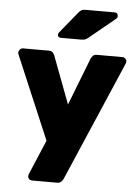

<svg xmlns="http://www.w3.org/2000/svg" viewBox="-62 -805 741 1042"><g transform="rotate(5 308.5 -284.0)"><path d="M152 190Q143 190 136.5 184Q130 178 130 169Q130 167 130.5 164Q131 161 132 157L212 -32L19 -487Q17 -493 17 -497Q19 -506 25.5 -513Q32 -520 41 -520H182Q197 -520 203.5 -512.5Q210 -505 213 -498L311 -238L412 -498Q416 -506 423 -513Q430 -520 444 -520H584Q592 -520 599 -513.5Q606 -507 606 -499Q606 -493 604 -487L322 168Q318 176 310.5 183Q303 190 289 190ZM240 -595Q224 -595 224 -611Q224 -619 229 -624L323 -739Q333 -751 340.5 -754.5Q348 -758 360 -758H519Q538 -758 538 -738Q538 -731 533 -726L393 -611Q385 -604 376.5 -599.5Q368 -595 353 -595Z"/></g></svg>

Font: Rubik ExtraBold
Style: Regular
Weight: 800
Designer: Hubert and Fischer
Foundry: Hubert and Fischer
Version: Version 2.300;gftools[0.9.30]